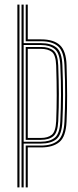

<svg xmlns="http://www.w3.org/2000/svg" viewBox="-20 -820 342 840"><path d="M56 0V-800H65.2V0ZM74.2 0V-800H83.5V-631.2H159.8Q202.8 -631.2 226.8 -612Q250.8 -592.8 253 -534.5Q255.8 -460.8 255.8 -404.4Q255.8 -348 253 -288.5Q250.2 -230.2 226.4 -211Q202.5 -191.8 159 -191.8H83.5V0ZM92.5 0V-183.2H159Q207.8 -183.2 233.5 -205.1Q259.2 -227 262 -288.2Q264.8 -347 265.1 -404.2Q265.5 -461.5 262 -534.8Q259.2 -595.5 233.9 -617.5Q208.5 -639.5 159.8 -639.5H92.5V-800H101.5V-647.8H159.8Q215.2 -647.8 242.4 -622.1Q269.5 -596.5 271.2 -534.8Q273.5 -459 273.6 -402.4Q273.8 -345.8 271.2 -288Q268.2 -222.2 239.9 -198.6Q211.5 -175 159 -175H101.5V0ZM83.5 -200H159Q197.8 -200 219.6 -217.6Q241.5 -235.2 243.8 -289.5Q246.5 -346.5 246.9 -404.5Q247.2 -462.5 243.8 -534.2Q241.5 -587.2 219.9 -605.1Q198.2 -623 159.8 -623H83.5ZM92.5 -208.2V-614.5H159.8Q194.2 -614.5 213.6 -599Q233 -583.5 234.8 -533.2Q237.2 -467.8 237.5 -409.9Q237.8 -352 234.8 -289.5Q232.5 -240.5 213.6 -224.4Q194.8 -208.2 159 -208.2ZM101.5 -216.5H159Q189.8 -216.5 206.6 -230.4Q223.5 -244.2 225.8 -289.8Q228 -345.5 228.1 -402.9Q228.2 -460.2 225.8 -533Q224 -579.5 207 -592.9Q190 -606.2 159.8 -606.2H101.5Z"/></svg>

Font: Big Shoulders Inline Display Light
Style: Regular
Weight: 300
Designer: Patric King
Foundry: XO Type Co
Version: Version 1.000